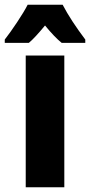

<svg xmlns="http://www.w3.org/2000/svg" viewBox="-57 -786 378 806"><path d="M206 -766H59C42 -731 -10 -654 -37 -620V-606H64C81 -620 104 -645 132 -679C159 -646 182 -622 202 -606H301V-620C261 -673 229 -722 206 -766ZM213 0V-553H51V0Z"/></svg>

Font: Noto Sans Ethiopic ExtraCondensed Black
Style: Regular
Weight: 900
Width: 2
Designer: Monotype Design Team
Foundry: Monotype Imaging Inc.
Version: Version 2.102